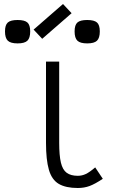

<svg xmlns="http://www.w3.org/2000/svg" viewBox="-20 -926 640 960"><path d="M369 14Q309 14 274 -6.5Q239 -27 224.5 -77Q210 -127 210 -212V-618H276V-212Q276 -149 284.5 -113Q293 -77 313.5 -62Q334 -47 369 -47Q390 -47 409 -56Q428 -65 456 -89L494 -32Q455 -6 428 4Q401 14 369 14ZM416 -709Q381 -709 367 -722.5Q353 -736 353 -769Q353 -801 367 -813.5Q381 -826 416 -826Q451 -826 465 -813.5Q479 -801 479 -769Q479 -736 465 -722.5Q451 -709 416 -709ZM68 -709Q33 -709 19 -722.5Q5 -736 5 -769Q5 -801 19 -813.5Q33 -826 68 -826Q103 -826 117 -813.5Q131 -801 131 -769Q131 -736 117 -722.5Q103 -709 68 -709ZM191 -732 148 -778 295 -906 338 -860Z"/></svg>

Font: Victor Mono Light
Style: Regular
Weight: 300
Monospace: yes
Designer: Rune Bjørnerås
Version: Version 1.561;gftools[0.9.30]